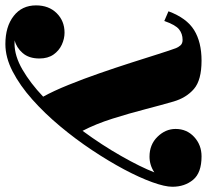

<svg xmlns="http://www.w3.org/2000/svg" viewBox="-48 -462 770 714"><g transform="rotate(90 337.0 -105.0)"><path d="M144 260Q79 260 39.5 229.2Q0 198.5 0 146Q0 98.5 29 69.2Q58 40 101.5 40Q124 40 146.2 50.2Q168.5 60.5 183 81.2Q197.5 102 197.5 133.5Q197.5 172.5 177.2 195.8Q157 219 130 225.5Q135.5 226 141.5 226Q188 226 238.8 196.5Q289.5 167 339.5 119.5Q318 80.5 295.8 25.5Q273.5 -29.5 252.5 -90Q231.5 -150.5 213.2 -207.5Q195 -264.5 181 -308.8Q167 -353 159 -374.5Q156 -382.5 149 -390.8Q142 -399 128.5 -399Q105.5 -399 89 -385.8Q72.5 -372.5 58 -331L22 -346.5Q47 -414 91.8 -441.8Q136.5 -469.5 205.5 -469.5Q278 -469.5 310.8 -441.2Q343.5 -413 357.5 -365.5Q370 -322.5 385.8 -261.8Q401.5 -201 421.2 -138.5Q441 -76 466.5 -27Q519.5 -99 560.2 -170.8Q601 -242.5 621 -294Q594 -276 562.5 -276Q517.5 -276 488.5 -305.8Q459.5 -335.5 459.5 -373Q459.5 -414.5 489.2 -442Q519 -469.5 561.5 -469.5Q622.5 -469.5 648.5 -438.2Q674.5 -407 674.5 -361Q674.5 -333 657.5 -286Q640.5 -239 609.8 -181.2Q579 -123.5 538.2 -62.2Q497.5 -1 449.5 56.5Q401.5 114 349.8 160Q298 206 245.8 233Q193.5 260 144 260Z"/></g></svg>

Font: Bodoni* 06pt Fatface
Style: Italic
Weight: 900
Italic angle: -13°
Version: Version 2.3